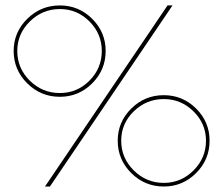

<svg xmlns="http://www.w3.org/2000/svg" viewBox="-20 -680 794 700"><path d="M29.8 -494.1Q29.8 -562.5 79.3 -611.3Q128.9 -660.2 198.2 -660.2Q267.1 -660.2 316.2 -611.3Q365.2 -562.5 365.2 -494.1Q365.2 -425.3 316.2 -376.2Q267.1 -327.1 198.2 -327.1Q128.9 -327.1 79.3 -376.2Q29.8 -425.3 29.8 -494.1ZM43 -494.1Q43 -431.2 88.6 -386Q134.3 -340.8 198.2 -340.8Q261.2 -340.8 306.2 -386Q351.1 -431.2 351.1 -494.1Q351.1 -556.6 306.2 -601.8Q261.2 -647 198.2 -647Q134.8 -647 88.9 -601.8Q43 -556.6 43 -494.1ZM144 0 590.8 -660.2H608.9L162.1 0ZM409.2 -167Q409.2 -235.4 458.5 -284.2Q507.8 -333 577.1 -333Q646 -333 695.1 -284.2Q744.1 -235.4 744.1 -167Q744.1 -98.1 695.1 -49.1Q646 0 577.1 0Q507.8 0 458.5 -49.1Q409.2 -98.1 409.2 -167ZM421.9 -167Q421.9 -104 467.8 -58.6Q513.7 -13.2 577.1 -13.2Q640.1 -13.2 685.5 -58.6Q731 -104 731 -167Q731 -229 685.5 -273.9Q640.1 -318.8 577.1 -318.8Q513.7 -318.8 467.8 -274.2Q421.9 -229.5 421.9 -167Z"/></svg>

Font: Human Sans Thin
Style: Regular
Weight: 100
Designer: Tim Radville
Foundry: Continuum
Version: Version 1.000;FEAKit 1.0